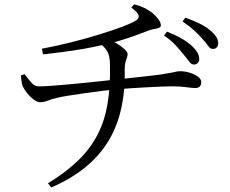

<svg xmlns="http://www.w3.org/2000/svg" viewBox="-20 -791 1040 867"><path d="M808.6 -545.3Q793.2 -565.1 773 -586.7Q752.9 -608.4 720.7 -630.9L734 -648.2Q771.2 -633.7 798.9 -617.7Q826.6 -601.7 844.6 -585.2Q879.7 -553.8 879.7 -524.7Q879.7 -512.9 872.8 -506.2Q865.8 -499.6 856.2 -499.6Q843.7 -499.6 834 -513.3Q824.3 -526.9 808.6 -545.3ZM893.5 -616.1Q876.5 -635.5 856.4 -653.9Q836.4 -672.3 804.4 -694L816.9 -711.5Q854.7 -697.6 881.8 -684.2Q908.9 -670.8 927.2 -655.4Q965.2 -625.7 965.2 -595.4Q965.2 -584 958.9 -577.1Q952.6 -570.1 940.5 -570.1Q929.2 -570.1 919.5 -584.2Q909.8 -598.3 893.5 -616.1ZM585.7 -771.2Q616.2 -764 636 -753.1Q655.8 -742.2 668.4 -732.3Q680.5 -722.7 693.4 -706.4Q706.3 -690 706.3 -676.9Q706.3 -668.5 697.3 -665.1Q688.2 -661.6 675.1 -659.6Q661.9 -657.6 649.5 -652.6Q619.8 -641 590.2 -630.3Q560.7 -619.6 530.5 -610.4Q500.4 -601.1 467.7 -593.3Q439.4 -586.9 402.5 -579Q365.6 -571.2 311.2 -562.9Q256.8 -554.6 174.2 -545.6L169.2 -571.1Q234 -583.1 301.3 -600Q368.5 -616.8 429.4 -635.6Q490.2 -654.3 534.9 -671.3Q579.6 -688.3 597.2 -700.8Q609.2 -709.8 605.9 -722.2Q602.5 -734.6 572.7 -757ZM196.6 36.7Q279.5 -14.1 334.3 -67.8Q389.1 -121.4 421 -183.8Q453 -246.2 465.6 -322.1Q478.3 -398 476.7 -493.1Q476.7 -518.4 473.1 -535.6Q469.5 -552.8 459 -567.5Q448.5 -582.1 427.3 -597.8L466.5 -614.4Q485.9 -607.7 506.7 -595.1Q527.6 -582.5 541.9 -569.2Q556.2 -555.8 556.2 -546.8Q556.2 -537.4 552.8 -529.2Q549.3 -521.1 546.3 -509.7Q543.3 -498.4 543.1 -477.8Q546.4 -352.9 514 -251.8Q481.6 -150.7 407.6 -74.2Q333.5 2.4 211.7 55.6ZM74.8 -450.5 91 -456.3Q107.7 -433.4 122.2 -417.2Q136.8 -401 155.6 -401Q177.1 -401 213.2 -403.6Q249.4 -406.2 291.5 -410.1Q333.6 -413.9 375.2 -418.2Q416.7 -422.5 450.5 -426.1Q484.3 -429.7 502.6 -431.7Q538.9 -435.9 578.1 -439.8Q617.2 -443.7 650.8 -447.9Q684.5 -452.1 704 -454.3Q736 -459.3 751.4 -462.3Q766.8 -465.3 775.3 -467.4Q783.7 -469.4 793.2 -469.4Q813.4 -469.4 835.3 -463.2Q857.1 -457.1 872.9 -445.7Q888.6 -434.3 888.6 -420Q888.6 -408.2 882.5 -400.8Q876.4 -393.5 860.4 -393.5Q848.3 -393.5 821.3 -397.3Q794.3 -401.2 757.2 -401.2Q738.2 -401.2 706.9 -399.9Q675.6 -398.6 639.7 -396.7Q603.9 -394.8 569.6 -392.5Q535.4 -390.2 509.2 -388Q483.1 -385.8 443.9 -381Q404.7 -376.2 362.8 -370.2Q320.8 -364.3 286.3 -358.7Q251.7 -353.1 234.9 -348.6Q213.1 -343.8 195.8 -336.6Q178.5 -329.4 160 -329.4Q148.2 -329.4 132.1 -341.4Q116 -353.4 102.7 -370Q89.5 -386.5 83.8 -399.6Q76 -417.3 74.8 -450.5Z"/></svg>

Font: Source Han Serif JP VF
Style: Regular
Weight: 250
Designer: Ryoko NISHIZUKA 西塚涼子 (kana & ideographs); Frank Grießhammer (Latin, Greek & Cyrillic); Wenlong ZHANG 张文龙 (bopomofo); San
Foundry: Adobe
Version: Version 2.001;hotconv 1.1.0;makeotfexe 2.6.0